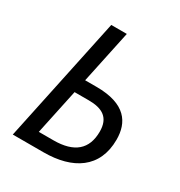

<svg xmlns="http://www.w3.org/2000/svg" viewBox="-169 -833 894 951"><g transform="rotate(30 278.5 -357.0)"><path d="M217 0C383 0 499 -73 499 -235C499 -332 450 -412 282 -412H217L281 -714H192L41 0ZM201 -335H282C361 -335 407 -307 407 -228C407 -127 348 -76 230 -76H146Z"/></g></svg>

Font: BC Sans
Style: Italic
Weight: 400
Italic angle: -12°
Designer: Monotype Design Team
Designer: Province of B.C.
Foundry: Monotype Imaging Inc.
Version: Version 2.000;GOOG;noto-source:20170915:90ef993387c0